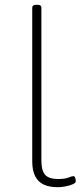

<svg xmlns="http://www.w3.org/2000/svg" viewBox="-20 -772 337 798"><path d="M220 6Q185 6 161.5 -5Q138 -16 126 -40Q114 -64 114 -101V-740Q114 -746 118 -749Q122 -752 130 -752H136Q144 -752 148 -749Q152 -746 152 -740V-107Q152 -62 168 -45Q184 -28 221 -28Q250 -28 264.5 -34Q279 -40 286 -40Q288 -40 290 -37.5Q292 -35 293 -31.5Q294 -28 294.5 -24.5Q295 -21 295 -18Q295 -12 283 -6.5Q271 -1 253.5 2.5Q236 6 220 6Z"/></svg>

Font: Asap Thin
Style: Regular
Weight: 250
Designer: Pablo Cosgaya
Foundry: Omnibus-Type
Version: Version 3.001